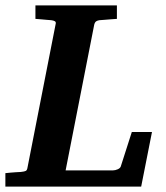

<svg xmlns="http://www.w3.org/2000/svg" viewBox="-35 -691 615 711"><path d="M487.8 0H-15.1V-49.8Q-4.9 -50.8 5.1 -51.8Q15.1 -52.7 23.4 -53.2L42 -54.2Q56.2 -55.7 60.8 -58.3Q65.4 -61 66.9 -70.8L170.9 -601.1Q173.3 -609.4 168.2 -612.3Q163.1 -615.2 154.8 -616.2Q146 -616.7 136.2 -617.7Q127.9 -618.7 117.4 -619.4Q106.9 -620.1 96.2 -621.1V-670.9H397.9V-621.1Q385.3 -620.1 373.8 -619.4Q362.3 -618.7 353 -617.7Q342.3 -616.7 333 -616.2Q326.2 -615.2 321.3 -612.1Q316.4 -608.9 314 -600.1L208 -60.1H383.8Q391.6 -60.1 400.6 -64Q409.7 -67.9 412.1 -74.2L453.1 -202.1H527.8Z"/></svg>

Font: Charis SIL Cyr
Style: Bold Italic
Weight: 700
Italic angle: -11°
Foundry: SIL International
Version: Version 5.000